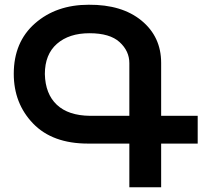

<svg xmlns="http://www.w3.org/2000/svg" viewBox="-20 -787 853 809"><path d="M813 -299V-182H659V2H525V-182H351Q201 -182 119.5 -266.5Q38 -351 38 -476Q38 -610 127.5 -688.5Q217 -767 354 -767Q494 -768 576.5 -700Q659 -632 659 -522V-299ZM525 -299V-521Q525 -572 484 -609.5Q443 -647 357 -647Q271 -647 220 -602.5Q169 -558 169 -475Q171 -391 219.5 -345.5Q268 -300 359 -299Z"/></svg>

Font: Montserrat arm Medium
Style: Regular
Weight: 500
Designer: Julieta Ulanovsky
Foundry: Julieta Ulanovsky
Version: Version 6.000;PS 006.000;hotconv 1.0.88;makeotf.lib2.5.64775